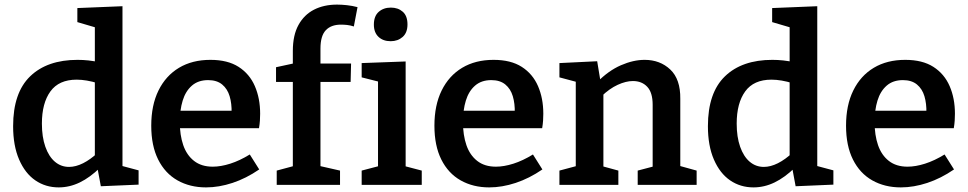

<svg xmlns="http://www.w3.org/2000/svg" viewBox="-20 -803 4206 834"><path d="M235 11Q178 11 133.5 -19.5Q89 -50 63 -110Q37 -170 37 -255Q37 -400 111 -471.5Q185 -543 317 -543Q340 -543 364 -540.5Q388 -538 414 -532L392 -518V-695L401 -682L316 -707V-768L512 -776V-68L496 -86L582 -63V-1L418 6L402 -80L415 -75Q371 -32 326.5 -10.5Q282 11 235 11ZM280 -78Q309 -78 341 -94Q373 -110 406 -141L392 -104V-469L407 -441Q355 -457 313 -457Q236 -457 199 -406Q162 -355 162 -266Q162 -208 177 -165.5Q192 -123 218.5 -100.5Q245 -78 280 -78Z M875 11Q805 11 751 -19.5Q697 -50 667 -110Q637 -170 637 -257Q637 -346 668.5 -410Q700 -474 757.5 -508.5Q815 -543 894 -543Q969 -543 1016.5 -512.5Q1064 -482 1087 -429Q1110 -376 1110 -309Q1110 -294 1109 -279Q1108 -264 1105 -246H733V-322H1000L986 -313Q987 -353 977.5 -385Q968 -417 945 -436Q922 -455 884 -455Q841 -455 813.5 -431Q786 -407 773.5 -366Q761 -325 761 -273Q761 -216 776 -172.5Q791 -129 823 -104Q855 -79 904 -79Q939 -79 980 -92Q1021 -105 1065 -132L1106 -67Q1049 -28 990 -8.5Q931 11 875 11Z M1182 0V-62L1264 -84L1252 -70V-460L1264 -447H1179V-511L1267 -530L1252 -511V-582Q1252 -650 1276.5 -694.5Q1301 -739 1344 -761Q1387 -783 1444 -783Q1464 -783 1487 -780.5Q1510 -778 1533 -772L1517 -688Q1502 -693 1488 -694.5Q1474 -696 1461 -696Q1418 -696 1395 -671.5Q1372 -647 1372 -592V-511L1356 -527H1505L1503 -447H1360L1372 -460V-70L1360 -84L1457 -62V0Z M1742 -72 1732 -83 1812 -62V0H1551V-62L1631 -83L1622 -72V-456L1630 -447L1551 -467V-529L1742 -536ZM1677 -624Q1644 -624 1624 -643Q1604 -662 1604 -696Q1604 -733 1625 -751.5Q1646 -770 1678 -770Q1709 -770 1729.5 -752Q1750 -734 1750 -697Q1750 -661 1729 -642.5Q1708 -624 1677 -624Z M2105 11Q2035 11 1981 -19.5Q1927 -50 1897 -110Q1867 -170 1867 -257Q1867 -346 1898.5 -410Q1930 -474 1987.5 -508.5Q2045 -543 2124 -543Q2199 -543 2246.5 -512.5Q2294 -482 2317 -429Q2340 -376 2340 -309Q2340 -294 2339 -279Q2338 -264 2335 -246H1963V-322H2230L2216 -313Q2217 -353 2207.5 -385Q2198 -417 2175 -436Q2152 -455 2114 -455Q2071 -455 2043.5 -431Q2016 -407 2003.5 -366Q1991 -325 1991 -273Q1991 -216 2006 -172.5Q2021 -129 2053 -104Q2085 -79 2134 -79Q2169 -79 2210 -92Q2251 -105 2295 -132L2336 -67Q2279 -28 2220 -8.5Q2161 11 2105 11Z M2410 0V-62L2496 -85L2481 -67V-464L2496 -444L2410 -467V-529L2574 -537L2590 -440L2574 -446Q2623 -496 2677 -519.5Q2731 -543 2780 -543Q2847 -543 2891.5 -501Q2936 -459 2935 -374V-67L2923 -85L3006 -62V0H2750V-62L2830 -83L2815 -64V-348Q2815 -401 2791.5 -426Q2768 -451 2729 -451Q2699 -451 2663 -434.5Q2627 -418 2592 -384L2601 -403V-64L2589 -83L2666 -62V0Z M3253 11Q3196 11 3151.5 -19.5Q3107 -50 3081 -110Q3055 -170 3055 -255Q3055 -400 3129 -471.5Q3203 -543 3335 -543Q3358 -543 3382 -540.5Q3406 -538 3432 -532L3410 -518V-695L3419 -682L3334 -707V-768L3530 -776V-68L3514 -86L3600 -63V-1L3436 6L3420 -80L3433 -75Q3389 -32 3344.5 -10.5Q3300 11 3253 11ZM3298 -78Q3327 -78 3359 -94Q3391 -110 3424 -141L3410 -104V-469L3425 -441Q3373 -457 3331 -457Q3254 -457 3217 -406Q3180 -355 3180 -266Q3180 -208 3195 -165.5Q3210 -123 3236.5 -100.5Q3263 -78 3298 -78Z M3893 11Q3823 11 3769 -19.5Q3715 -50 3685 -110Q3655 -170 3655 -257Q3655 -346 3686.5 -410Q3718 -474 3775.5 -508.5Q3833 -543 3912 -543Q3987 -543 4034.5 -512.5Q4082 -482 4105 -429Q4128 -376 4128 -309Q4128 -294 4127 -279Q4126 -264 4123 -246H3751V-322H4018L4004 -313Q4005 -353 3995.5 -385Q3986 -417 3963 -436Q3940 -455 3902 -455Q3859 -455 3831.5 -431Q3804 -407 3791.5 -366Q3779 -325 3779 -273Q3779 -216 3794 -172.5Q3809 -129 3841 -104Q3873 -79 3922 -79Q3957 -79 3998 -92Q4039 -105 4083 -132L4124 -67Q4067 -28 4008 -8.5Q3949 11 3893 11Z"/></svg>

Font: Bitter Thin SemiBold
Style: Regular
Weight: 600
Version: Version 2.002